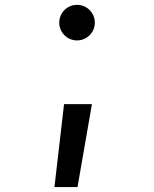

<svg xmlns="http://www.w3.org/2000/svg" viewBox="-20 -547 626 780"><path d="M201.2 212.9H294.9L353.5 -124H240.2ZM293 -382.8C333 -382.8 365.2 -415 365.2 -455.1C365.2 -495.1 333 -527.3 293 -527.3C252.9 -527.3 220.7 -495.1 220.7 -455.1C220.7 -415 252.9 -382.8 293 -382.8Z"/></svg>

Font: CaskaydiaCove Nerd Font
Style: Regular
Weight: 400
Designer: Aaron Bell
Foundry: Saja Typeworks
Version: Version 2111.1;Nerd Fonts 2.3.3